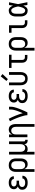

<svg xmlns="http://www.w3.org/2000/svg" viewBox="2242 -3052 1015 5540"><g transform="rotate(-90 2750.0 -282.5)"><path d="M248 8Q271 8 294.5 5.5Q318 3 340.5 -4.5Q363 -12 383.5 -25Q404 -38 419 -56Q434 -74 442 -97Q450 -120 450 -143Q450 -144 450 -144Q450 -144 450 -144H370Q370 -144 370 -144Q370 -144 370 -144Q370 -124 357.5 -106.5Q345 -89 327 -79.5Q309 -70 288.5 -67Q268 -64 248 -64Q233 -64 219 -65.5Q205 -67 191.5 -71Q178 -75 165.5 -81.5Q153 -88 143 -98.5Q133 -109 128.5 -122.5Q124 -136 124 -150Q124 -165 128.5 -179Q133 -193 143 -204Q153 -215 166 -222Q179 -229 193 -233Q207 -237 221.5 -238.5Q236 -240 250 -240H307V-312H250Q237 -312 224.5 -313Q212 -314 200 -317.5Q188 -321 176.5 -327.5Q165 -334 156.5 -343.5Q148 -353 144 -365.5Q140 -378 140 -390Q140 -409 150 -425.5Q160 -442 176 -451Q192 -460 210.5 -463Q229 -466 247 -466Q266 -466 284 -463Q302 -460 318 -451Q334 -442 344 -426Q354 -410 354 -392Q354 -392 354 -391.5Q354 -391 354 -391H434Q434 -391 434 -392Q434 -393 434 -393Q434 -416 427 -437Q420 -458 406.5 -476Q393 -494 374.5 -506Q356 -518 335 -525.5Q314 -533 291.5 -535.5Q269 -538 247 -538Q225 -538 202.5 -535.5Q180 -533 159 -525.5Q138 -518 119 -505.5Q100 -493 86.5 -475.5Q73 -458 66.5 -436Q60 -414 60 -392Q60 -373 64.5 -354.5Q69 -336 80 -321Q91 -306 106 -295Q121 -284 138 -277Q118 -269 100 -257.5Q82 -246 68.5 -229Q55 -212 49.5 -191Q44 -170 44 -149Q44 -125 51 -101.5Q58 -78 73 -59Q88 -40 108.5 -26.5Q129 -13 152 -5.5Q175 2 199 5Q223 8 248 8Z M560 205H640V-91Q648 -69 662 -50Q676 -31 694.5 -17.5Q713 -4 736 2Q759 8 782 8Q807 8 832 1.5Q857 -5 877 -20Q897 -35 911.5 -56.5Q926 -78 934 -101.5Q942 -125 945 -150Q948 -175 948 -200V-330Q948 -357 943.5 -384Q939 -411 928 -436Q917 -461 898.5 -481Q880 -501 856 -514.5Q832 -528 805 -533Q778 -538 751 -538Q724 -538 697.5 -533Q671 -528 648 -514.5Q625 -501 607 -480Q589 -459 578.5 -434.5Q568 -410 564 -383.5Q560 -357 560 -330ZM751 -64Q734 -64 718 -68Q702 -72 688.5 -81.5Q675 -91 665 -105Q655 -119 649.5 -134.5Q644 -150 642 -167Q640 -184 640 -200V-330Q640 -347 642 -363.5Q644 -380 649.5 -395.5Q655 -411 665 -425Q675 -439 688.5 -448.5Q702 -458 718.5 -462Q735 -466 751 -466Q768 -466 785 -462Q802 -458 816 -449Q830 -440 840.5 -426Q851 -412 857.5 -396.5Q864 -381 866 -364Q868 -347 868 -330V-200Q868 -183 866 -166Q864 -149 857.5 -133.5Q851 -118 840.5 -104Q830 -90 816 -81Q802 -72 785 -68Q768 -64 751 -64Z M1060 205H1140V102Q1140 73 1139 44Q1138 15 1137 -14Q1155 -2 1176 3Q1197 8 1219 8Q1242 8 1264.5 2Q1287 -4 1306 -17.5Q1325 -31 1338.5 -50.5Q1352 -70 1360 -91Q1360 -70 1368 -50Q1376 -30 1391.5 -16.5Q1407 -3 1428 2.5Q1449 8 1470 8H1485V-64H1470Q1464 -64 1458 -66Q1452 -68 1448 -72Q1444 -76 1442 -82Q1440 -88 1440 -94V-530H1360V-200Q1360 -184 1358 -167.5Q1356 -151 1350.5 -135Q1345 -119 1335.5 -105.5Q1326 -92 1312.5 -82Q1299 -72 1283 -68Q1267 -64 1250 -64Q1234 -64 1217.5 -68Q1201 -72 1187.5 -82Q1174 -92 1164.5 -105.5Q1155 -119 1149.5 -135Q1144 -151 1142 -167.5Q1140 -184 1140 -200V-530H1060Z M1860 205H1940V-330Q1940 -355 1937.5 -379.5Q1935 -404 1927 -427.5Q1919 -451 1906 -472.5Q1893 -494 1873.5 -509Q1854 -524 1830 -531Q1806 -538 1781 -538Q1758 -538 1735.5 -532Q1713 -526 1694 -512.5Q1675 -499 1661.5 -480Q1648 -461 1640 -439V-530H1560V0H1640V-330Q1640 -347 1642 -363.5Q1644 -380 1649.5 -395.5Q1655 -411 1664.5 -424.5Q1674 -438 1687.5 -448Q1701 -458 1717.5 -462Q1734 -466 1750 -466Q1767 -466 1783 -462Q1799 -458 1812.5 -448Q1826 -438 1835.5 -424.5Q1845 -411 1850.5 -395.5Q1856 -380 1858 -363.5Q1860 -347 1860 -330Z M2197 0H2277Q2296 -38 2313.5 -76.5Q2331 -115 2347.5 -154Q2364 -193 2379.5 -232.5Q2395 -272 2408 -312Q2421 -352 2430.5 -393.5Q2440 -435 2440 -477V-530H2360V-477Q2360 -447 2354 -417.5Q2348 -388 2340 -359Q2332 -330 2322 -301.5Q2312 -273 2301 -245Q2290 -217 2278.5 -189Q2267 -161 2254 -134Q2240 -186 2222 -237.5Q2204 -289 2183.5 -340Q2163 -391 2140.5 -440.5Q2118 -490 2092 -538L2022 -504Q2038 -474 2052.5 -444Q2067 -414 2080.5 -383Q2094 -352 2106.5 -321Q2119 -290 2130.5 -258.5Q2142 -227 2152.5 -195.5Q2163 -164 2172 -131.5Q2181 -99 2189 -66.5Q2197 -34 2197 0Z M2748 8Q2771 8 2794.5 5.5Q2818 3 2840.5 -4.5Q2863 -12 2883.5 -25Q2904 -38 2919 -56Q2934 -74 2942 -97Q2950 -120 2950 -143Q2950 -144 2950 -144Q2950 -144 2950 -144H2870Q2870 -144 2870 -144Q2870 -144 2870 -144Q2870 -124 2857.5 -106.5Q2845 -89 2827 -79.5Q2809 -70 2788.5 -67Q2768 -64 2748 -64Q2733 -64 2719 -65.5Q2705 -67 2691.5 -71Q2678 -75 2665.5 -81.5Q2653 -88 2643 -98.5Q2633 -109 2628.5 -122.5Q2624 -136 2624 -150Q2624 -165 2628.5 -179Q2633 -193 2643 -204Q2653 -215 2666 -222Q2679 -229 2693 -233Q2707 -237 2721.5 -238.5Q2736 -240 2750 -240H2807V-312H2750Q2737 -312 2724.5 -313Q2712 -314 2700 -317.5Q2688 -321 2676.5 -327.5Q2665 -334 2656.5 -343.5Q2648 -353 2644 -365.5Q2640 -378 2640 -390Q2640 -409 2650 -425.5Q2660 -442 2676 -451Q2692 -460 2710.5 -463Q2729 -466 2747 -466Q2766 -466 2784 -463Q2802 -460 2818 -451Q2834 -442 2844 -426Q2854 -410 2854 -392Q2854 -392 2854 -391.5Q2854 -391 2854 -391H2934Q2934 -391 2934 -392Q2934 -393 2934 -393Q2934 -416 2927 -437Q2920 -458 2906.5 -476Q2893 -494 2874.5 -506Q2856 -518 2835 -525.5Q2814 -533 2791.5 -535.5Q2769 -538 2747 -538Q2725 -538 2702.5 -535.5Q2680 -533 2659 -525.5Q2638 -518 2619 -505.5Q2600 -493 2586.5 -475.5Q2573 -458 2566.5 -436Q2560 -414 2560 -392Q2560 -373 2564.5 -354.5Q2569 -336 2580 -321Q2591 -306 2606 -295Q2621 -284 2638 -277Q2618 -269 2600 -257.5Q2582 -246 2568.5 -229Q2555 -212 2549.5 -191Q2544 -170 2544 -149Q2544 -125 2551 -101.5Q2558 -78 2573 -59Q2588 -40 2608.5 -26.5Q2629 -13 2652 -5.5Q2675 2 2699 5Q2723 8 2748 8Z M3250 8Q3277 8 3303.5 2.5Q3330 -3 3353 -16.5Q3376 -30 3393.5 -50.5Q3411 -71 3421.5 -95.5Q3432 -120 3436 -146.5Q3440 -173 3440 -200V-530H3360V-200Q3360 -184 3358 -167.5Q3356 -151 3350.5 -135Q3345 -119 3335.5 -105.5Q3326 -92 3312.5 -82Q3299 -72 3283 -68Q3267 -64 3250 -64Q3234 -64 3217.5 -68Q3201 -72 3187.5 -82Q3174 -92 3164.5 -105.5Q3155 -119 3149.5 -135Q3144 -151 3142 -167.5Q3140 -184 3140 -200V-530H3060V-200Q3060 -173 3064 -146.5Q3068 -120 3078.5 -95.5Q3089 -71 3106.5 -50.5Q3124 -30 3147 -16.5Q3170 -3 3196.5 2.5Q3223 8 3250 8ZM3237 -563 3383 -718 3317 -770 3184 -605Z M3865 0H3934V-72H3865Q3849 -72 3833.5 -77.5Q3818 -83 3808 -95Q3798 -107 3794 -123Q3790 -139 3790 -155V-458H3940V-530H3560V-458H3710V-155Q3710 -134 3713.5 -113.5Q3717 -93 3726.5 -74Q3736 -55 3750.5 -40.5Q3765 -26 3784 -16.5Q3803 -7 3823.5 -3.5Q3844 0 3865 0Z M4060 205H4140V-91Q4148 -69 4162 -50Q4176 -31 4194.5 -17.5Q4213 -4 4236 2Q4259 8 4282 8Q4307 8 4332 1.5Q4357 -5 4377 -20Q4397 -35 4411.5 -56.5Q4426 -78 4434 -101.5Q4442 -125 4445 -150Q4448 -175 4448 -200V-330Q4448 -357 4443.5 -384Q4439 -411 4428 -436Q4417 -461 4398.5 -481Q4380 -501 4356 -514.5Q4332 -528 4305 -533Q4278 -538 4251 -538Q4224 -538 4197.5 -533Q4171 -528 4148 -514.5Q4125 -501 4107 -480Q4089 -459 4078.5 -434.5Q4068 -410 4064 -383.5Q4060 -357 4060 -330ZM4251 -64Q4234 -64 4218 -68Q4202 -72 4188.5 -81.5Q4175 -91 4165 -105Q4155 -119 4149.5 -134.5Q4144 -150 4142 -167Q4140 -184 4140 -200V-330Q4140 -347 4142 -363.5Q4144 -380 4149.5 -395.5Q4155 -411 4165 -425Q4175 -439 4188.5 -448.5Q4202 -458 4218.5 -462Q4235 -466 4251 -466Q4268 -466 4285 -462Q4302 -458 4316 -449Q4330 -440 4340.5 -426Q4351 -412 4357.5 -396.5Q4364 -381 4366 -364Q4368 -347 4368 -330V-200Q4368 -183 4366 -166Q4364 -149 4357.5 -133.5Q4351 -118 4340.5 -104Q4330 -90 4316 -81Q4302 -72 4285 -68Q4268 -64 4251 -64Z M4865 0H4934V-72H4865Q4849 -72 4833.5 -77.5Q4818 -83 4808 -95Q4798 -107 4794 -123Q4790 -139 4790 -155V-530H4575V-458H4710V-155Q4710 -134 4713.5 -113.5Q4717 -93 4726.5 -74Q4736 -55 4750.5 -40.5Q4765 -26 4784 -16.5Q4803 -7 4823.5 -3.5Q4844 0 4865 0Z M5220 8Q5245 8 5268 -3Q5291 -14 5308 -32.5Q5325 -51 5336.5 -73.5Q5348 -96 5358 -119Q5362 -89 5366.5 -59.5Q5371 -30 5376 0H5456Q5442 -67 5429 -134.5Q5416 -202 5401 -269Q5415 -334 5428 -399.5Q5441 -465 5454 -530H5374Q5370 -502 5365.5 -473.5Q5361 -445 5357 -416Q5347 -439 5335 -460.5Q5323 -482 5306 -499.5Q5289 -517 5266.5 -527.5Q5244 -538 5220 -538Q5194 -538 5168.5 -532Q5143 -526 5121.5 -511.5Q5100 -497 5084.5 -476Q5069 -455 5060 -431Q5051 -407 5047.5 -381.5Q5044 -356 5044 -330V-200Q5044 -174 5047.5 -148.5Q5051 -123 5060 -99Q5069 -75 5084.5 -54Q5100 -33 5121.5 -18.5Q5143 -4 5168.5 2Q5194 8 5220 8ZM5220 -64Q5204 -64 5189 -69Q5174 -74 5162.5 -84.5Q5151 -95 5143.5 -109Q5136 -123 5131.5 -138Q5127 -153 5125.5 -168.5Q5124 -184 5124 -200V-330Q5124 -346 5125.5 -361.5Q5127 -377 5131.5 -392Q5136 -407 5143.5 -421Q5151 -435 5162.5 -445.5Q5174 -456 5189 -461Q5204 -466 5220 -466Q5240 -466 5256.5 -453Q5273 -440 5283.5 -422.5Q5294 -405 5301.5 -386Q5309 -367 5314.5 -347.5Q5320 -328 5324.5 -308.5Q5329 -289 5333 -269Q5329 -248 5324.5 -228Q5320 -208 5314.5 -187.5Q5309 -167 5302 -147.5Q5295 -128 5284.5 -110Q5274 -92 5257.5 -78Q5241 -64 5220 -64Z"/></g></svg>

Font: Iosevka SS09
Style: Regular
Weight: 400
Monospace: yes
Designer: Belleve Invis
Foundry: Belleve Invis
Version: Version 5.2.1; ttfautohint (v1.8.3)